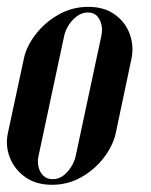

<svg xmlns="http://www.w3.org/2000/svg" viewBox="-28 -520 430 546"><path d="M-5.8 -140.5Q-13 -105.2 0 -71.9Q13 -38.5 43.6 -16.5Q74.2 5.5 120 5.5Q165.8 5.5 204 -16.5Q242.2 -38.5 267.6 -72Q293 -105.5 301 -140.5L346 -353.8Q353.2 -389 341.1 -422.8Q329 -456.5 298.9 -478.5Q268.8 -500.5 223 -500.5Q176.5 -500.5 137.8 -478.1Q99 -455.8 73.1 -422Q47.2 -388.2 40 -353.8ZM154.5 -418Q158 -434.2 167.8 -449.2Q177.5 -464.2 191.5 -474.4Q205.5 -484.5 222.2 -484.5Q238.5 -484.5 248 -474.4Q257.5 -464.2 260.6 -449.2Q263.8 -434.2 260.2 -418L187.2 -76.2Q183.8 -60.2 174.1 -45.1Q164.5 -30 151.5 -20.2Q138.5 -10.5 122.2 -10.5Q105.5 -10.5 95.4 -20.2Q85.2 -30 81.6 -45.1Q78 -60.2 81.5 -76.2Z"/></svg>

Font: Emberly Black
Style: Italic
Weight: 900
Italic angle: -12°
Designer: Rajesh Rajput
Foundry: Rajesh Rajput
Version: Version 1.000